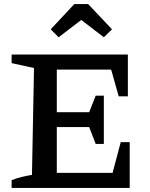

<svg xmlns="http://www.w3.org/2000/svg" viewBox="-20 -923 738 943"><path d="M573 -225H617V0H37V-38Q62 -48 87 -54Q112 -60 137 -64L147 -589L37 -613V-655H608V-450H563L526 -581H209L259 -631V-372H418L450 -453H490V-216H450L418 -299H259V-25L209 -74H533ZM413 -903 530 -779 490 -740 379 -825 268 -740 229 -779 345 -903Z"/></svg>

Font: Piazzolla 24pt SemiBold
Style: Regular
Weight: 600
Designer: Juan Pablo del Peral
Foundry: Huerta Tipografica
Version: Version 2.005